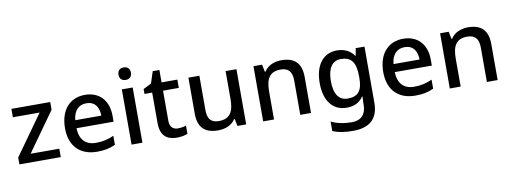

<svg xmlns="http://www.w3.org/2000/svg" viewBox="-72 -1175 4929 1846"><g transform="rotate(-10 2392.0 -252.0)"><path d="M439 0V-82H159L431 -464V-539H52V-457H313L35 -67V0Z M770 -549C625 -549 527 -446 527 -265C527 -84 635 10 792 10C868 10 918 -1 972 -26V-114C915 -89 865 -76 796 -76C696 -76 639 -136 636 -247H998V-305C998 -455 911 -549 770 -549ZM770 -467C853 -467 891 -409 892 -325H638C646 -416 694 -467 770 -467Z M1184 -744C1150 -744 1123 -727 1123 -683C1123 -640 1150 -622 1184 -622C1216 -622 1244 -640 1244 -683C1244 -727 1216 -744 1184 -744ZM1236 -539H1130V0H1236Z M1596 -76C1550 -76 1518 -104 1518 -162V-458H1672V-539H1518V-660H1453L1416 -546L1337 -506V-458H1412V-160C1412 -27 1485 10 1573 10C1612 10 1654 2 1677 -9V-89C1655 -81 1624 -76 1596 -76Z M2249 -539H2143V-266C2143 -144 2107 -77 1996 -77C1921 -77 1887 -118 1887 -202V-539H1780V-186C1780 -49 1849 10 1975 10C2043 10 2109 -15 2144 -71H2149L2164 0H2249Z M2688 -549C2620 -549 2555 -523 2520 -467H2514L2499 -539H2415V0H2521V-272C2521 -394 2556 -462 2666 -462C2742 -462 2777 -420 2777 -336V0H2882V-351C2882 -490 2813 -549 2688 -549Z M3231 -549C3095 -549 3014 -442 3014 -268C3014 -93 3095 10 3231 10C3301 10 3356 -15 3393 -71H3397C3396 -57 3394 -22 3394 -5V13C3394 104 3343 156 3256 156C3179 156 3109 142 3053 114V207C3108 230 3172 240 3250 240C3418 240 3499 161 3499 7V-539H3413L3401 -468H3396C3357 -523 3300 -549 3231 -549ZM3253 -461C3353 -461 3398 -406 3398 -268V-248C3398 -125 3354 -75 3255 -75C3168 -75 3123 -142 3123 -267C3123 -393 3169 -461 3253 -461Z M3877 -549C3732 -549 3634 -446 3634 -265C3634 -84 3742 10 3899 10C3975 10 4025 -1 4079 -26V-114C4022 -89 3972 -76 3903 -76C3803 -76 3746 -136 3743 -247H4105V-305C4105 -455 4018 -549 3877 -549ZM3877 -467C3960 -467 3998 -409 3999 -325H3745C3753 -416 3801 -467 3877 -467Z M4510 -549C4442 -549 4377 -523 4342 -467H4336L4321 -539H4237V0H4343V-272C4343 -394 4378 -462 4488 -462C4564 -462 4599 -420 4599 -336V0H4704V-351C4704 -490 4635 -549 4510 -549Z"/></g></svg>

Font: Noto Sans Gujarati UI Medium
Style: Regular
Weight: 500
Designer: Jelle Bosma - Monotype Design Team, Universal Thirst
Foundry: Monotype Imaging Inc.
Version: Version 2.106